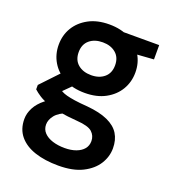

<svg xmlns="http://www.w3.org/2000/svg" viewBox="-135 -611 852 946"><g transform="rotate(20 291.5 -138.0)"><path d="M277 232Q207 232 154 214.5Q101 197 71.5 161.5Q42 126 42 73Q42 43 57.5 13.5Q73 -16 104.5 -41Q136 -66 185 -85L236 -28Q190 -11 171 13Q152 37 152 62Q152 87 168.5 104.5Q185 122 213.5 131Q242 140 277 140Q311 140 336.5 130.5Q362 121 376 104Q390 87 390 63Q390 35 369.5 16Q349 -3 289 -7Q236 -11 196.5 -18Q157 -25 128.5 -35.5Q100 -46 80.5 -58.5Q61 -71 47 -84V-107L151 -217L239 -188L123 -73L154 -129Q165 -122 175 -116.5Q185 -111 201.5 -106.5Q218 -102 244.5 -98Q271 -94 313 -91Q379 -85 421 -66Q463 -47 482.5 -15.5Q502 16 502 60Q502 104 477.5 143Q453 182 403.5 207Q354 232 277 232ZM277 -149Q214 -149 169 -173.5Q124 -198 100 -238.5Q76 -279 76 -329Q76 -379 100 -419Q124 -459 169 -483.5Q214 -508 277 -508Q340 -508 385 -483.5Q430 -459 454 -419Q478 -379 478 -329Q478 -279 454 -238.5Q430 -198 385 -173.5Q340 -149 277 -149ZM277 -242Q319 -242 345.5 -264.5Q372 -287 372 -328Q372 -369 345.5 -391.5Q319 -414 277 -414Q234 -414 207.5 -391.5Q181 -369 181 -328Q181 -287 207.5 -264.5Q234 -242 277 -242ZM358 -408 335 -496H542V-421Z"/></g></svg>

Font: DM Sans 24pt SemiBold
Style: Regular
Weight: 600
Designer: Colophon Foundry, Jonny Pinhorn
Foundry: Colophon Foundry
Version: Version 4.004;gftools[0.9.30]